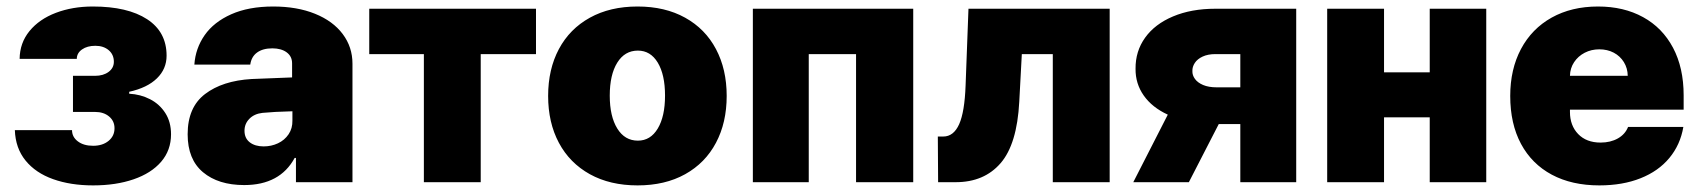

<svg xmlns="http://www.w3.org/2000/svg" viewBox="-20 -557 5197 587"><path d="M264.6 -111.3Q293.5 -111.3 311.8 -126.2Q330.1 -141.1 330.1 -165Q330.1 -187 313.5 -200.9Q296.9 -214.8 270.5 -214.8H203.1V-325.2H270.5Q295.9 -325.2 312 -337.2Q328.1 -349.1 328.1 -368.2Q328.1 -390.1 312.3 -403.6Q296.4 -417 271.5 -417Q246.6 -417 230.7 -405.8Q214.8 -394.5 214.8 -377H40Q40.5 -425.8 70.3 -462.2Q100.1 -498.5 150.9 -517.8Q201.7 -537.1 263.7 -537.1Q370.1 -537.1 429.7 -498.3Q489.3 -459.5 489.3 -386.7Q489.3 -346.2 459.7 -317.4Q430.2 -288.6 375 -276.4V-270.5Q409.7 -268.6 438.7 -253.7Q467.8 -238.8 485.4 -211.4Q502.9 -184.1 502.9 -146.5Q502.9 -97.7 472.7 -62.5Q442.4 -27.3 388.4 -8.8Q334.5 9.8 264.6 9.8Q195.8 9.8 142.3 -9.3Q88.9 -28.3 58.1 -66.2Q27.3 -104 25.4 -159.2H200.2Q200.2 -138.2 218 -124.8Q235.8 -111.3 264.6 -111.3Z M749 -315.4 873 -320.3V-363.3Q873 -384.8 856.4 -397Q839.8 -409.2 812.5 -409.2Q783.7 -409.2 766.1 -396.5Q748.5 -383.8 745.1 -359.4H574.2Q577.6 -409.2 605.7 -449.5Q633.8 -489.7 687 -513.4Q740.2 -537.1 815.4 -537.1Q888.2 -537.1 943.1 -514.9Q998 -492.7 1027.8 -452.9Q1057.6 -413.1 1057.6 -362.3V0H884.8V-74.2H880.9Q835.9 8.8 726.6 8.8Q647.5 8.8 600.6 -30.5Q553.7 -69.8 553.7 -146.5Q553.7 -229 606.9 -269.5Q660.2 -310.1 749 -315.4ZM786.1 -109.4Q809.6 -109.4 829.8 -118.9Q850.1 -128.4 862.3 -146.5Q874.5 -164.6 874 -188.5V-216.8Q815.9 -215.3 782.2 -211.9Q757.3 -209 742.4 -193.8Q727.5 -178.7 727.5 -157.2Q727.5 -134.3 743.7 -121.8Q759.8 -109.4 786.1 -109.4Z M1108.9 -530.3H1618.7V-391.6H1449.7V0H1275.9V-391.6H1108.9Z M1655.8 -263.7Q1655.8 -345.2 1688.7 -407Q1721.7 -468.8 1783.4 -502.9Q1845.2 -537.1 1929.2 -537.1Q2013.2 -537.1 2074.7 -502.9Q2136.2 -468.8 2168.9 -407Q2201.7 -345.2 2201.7 -263.7Q2201.7 -182.1 2168.9 -120.4Q2136.2 -58.6 2074.7 -24.4Q2013.2 9.8 1929.2 9.8Q1845.2 9.8 1783.4 -24.4Q1721.7 -58.6 1688.7 -120.4Q1655.8 -182.1 1655.8 -263.7ZM2013.2 -264.6Q2013.2 -328.6 1991 -365.5Q1968.8 -402.3 1930.2 -402.3Q1890.1 -402.3 1867.2 -365.5Q1844.2 -328.6 1844.2 -264.6Q1844.2 -201.2 1867.2 -164.1Q1890.1 -127 1930.2 -127Q1968.8 -127 1991 -164.1Q2013.2 -201.2 2013.2 -264.6Z M2281.7 -530.3H2772V0H2597.2V-391.6H2452.6V0H2281.7Z M2847.2 -139.6H2863.8Q2895.5 -139.6 2912.4 -177.2Q2929.2 -214.8 2932.1 -295.9L2940.9 -530.3H3372.6V0H3198.7V-391.6H3104L3096.2 -246.1Q3089.4 -116.2 3039.1 -58.1Q2988.8 0 2901.9 0H2848.1Z M3772 -177.7H3706.1L3614.7 0H3444.8L3550.3 -206.5Q3502.4 -228.5 3476.8 -264.9Q3451.2 -301.3 3451.7 -346.7Q3451.2 -400.4 3481 -441.9Q3510.7 -483.4 3566.4 -506.8Q3622.1 -530.3 3695.8 -530.3H3942.9V0H3772ZM3699.7 -290H3772V-391.6H3695.8Q3672.9 -391.6 3656.7 -384Q3640.6 -376.5 3632.8 -364.5Q3625 -352.5 3625.5 -339.8Q3625 -327.1 3633.3 -315.7Q3641.6 -304.2 3658.4 -297.1Q3675.3 -290 3699.7 -290Z M4211.4 -335.9H4351.1V-530.3H4523.9V0H4351.1V-198.2H4211.4V0H4037.6V-530.3H4211.4Z M4597.2 -263.7Q4597.2 -345.2 4630.1 -407.2Q4663.1 -469.2 4723.9 -503.2Q4784.7 -537.1 4865.7 -537.1Q4944.3 -537.1 5003.4 -504.6Q5062.5 -472.2 5095 -410.9Q5127.4 -349.6 5127.4 -265.6V-221.7H4779.8V-214.8Q4779.8 -173.3 4804.9 -147.2Q4830.1 -121.1 4873.5 -121.1Q4903.8 -121.1 4926.3 -133.8Q4948.7 -146.5 4957.5 -168.9H5126.5Q5117.2 -114.3 5083.7 -74Q5050.3 -33.7 4995.6 -12Q4940.9 9.8 4869.6 9.8Q4785.6 9.8 4724.4 -22.9Q4663.1 -55.7 4630.1 -117.2Q4597.2 -178.7 4597.2 -263.7ZM4956.5 -325.2Q4956.1 -348.6 4944.6 -367.2Q4933.1 -385.7 4913.6 -396Q4894 -406.2 4869.6 -406.2Q4845.2 -406.2 4825 -395.8Q4804.7 -385.3 4792.5 -366.9Q4780.3 -348.6 4779.8 -325.2Z"/></svg>

Font: Pretendard GOV Black
Style: Regular
Weight: 900
Designer: Base glyphs from Inter by Rasmus Andersson; Hangeul glyphs from Noto Sans CJK(Source Han Sans) by Jang Soo-young and Kan
Foundry: Kil Hyung-jin
Version: Version 1.309